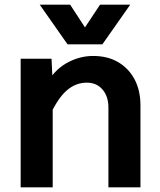

<svg xmlns="http://www.w3.org/2000/svg" viewBox="-20 -807 690 827"><path d="M447 0V-344Q447 -392 421.5 -421.5Q396 -451 354 -451Q306 -451 267.5 -417.5Q229 -384 194 -308L174 -434Q210 -503 265.5 -534.5Q321 -566 381 -566Q444 -566 489.5 -539Q535 -512 560 -464.5Q585 -417 585 -352V0ZM69 0V-554H202L207 -447V0ZM151 -787H282L346 -689L411 -787H541L421 -616H271Z"/></svg>

Font: Azeret Mono SemiBold
Style: Regular
Weight: 600
Designer: Martin Vácha
Foundry: Displaay
Version: Version 1.002